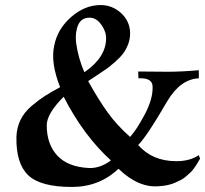

<svg xmlns="http://www.w3.org/2000/svg" viewBox="-20 -724 813 760"><path d="M772 -96Q771 -95 766 -86Q761 -77 758 -72.5Q755 -68 748 -58Q741 -48 734.5 -42Q728 -36 718 -27Q708 -18 697.5 -12.5Q687 -7 673.5 -1Q660 5 644 8.5Q628 12 610 13Q529 21 449 -56Q373 16 265 16Q140 16 91.5 -30.5Q43 -77 45 -182Q46 -218 61 -249Q76 -280 105 -304.5Q134 -329 157.5 -344Q181 -359 218 -379Q179 -477 195 -545Q208 -610 262 -657Q316 -704 378 -704Q425 -704 460 -671.5Q495 -639 495 -591Q495 -568 486.5 -547Q478 -526 466.5 -511Q455 -496 435 -478.5Q415 -461 401 -451Q387 -441 363 -425.5Q339 -410 329 -403Q370 -329 406.5 -278.5Q443 -228 495 -182Q522 -212 554 -273Q586 -334 584 -382Q583 -417 528 -414L527 -441Q618 -440 645 -440Q697 -440 767 -446V-414Q695 -411 643 -325Q562 -185 527 -150Q583 -86 678 -86Q732 -86 767 -110ZM400 -573Q400 -600 380.5 -627Q361 -654 335 -654Q302 -654 289.5 -625.5Q277 -597 281 -557Q289 -495 314 -438Q400 -497 400 -573ZM419 -89Q311 -187 232 -341Q165 -274 165 -228Q165 -153 207 -108Q249 -63 332 -59Q376 -57 419 -89Z"/></svg>

Font: GFS Artemisia
Style: Bold
Weight: 700
Designer: Designed by Takis Katsoulidis.
Foundry: Designed by Takis Katsoulidis.
Version: Version 1.0